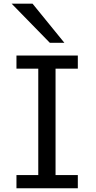

<svg xmlns="http://www.w3.org/2000/svg" viewBox="-20 -1011 516 1031"><path d="M397.9 -712.9V-642.1H278.3V-70.8H397.9V0H68.4V-70.8H185.5V-642.1H68.4V-712.9ZM154.8 -991.2 325.7 -781.2H247.6L42.5 -991.2Z"/></svg>

Font: Andika Phon
Style: Regular
Weight: 400
Designer: Victor Gaultney, Annie Olsen, Julie Remington, Don Collingsworth, Eric Hays, Becca Hirsbrunner
Foundry: SIL International
Version: Version 5.000